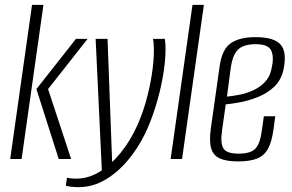

<svg xmlns="http://www.w3.org/2000/svg" viewBox="-20 -655 1205 791"><path d="M22 0 112 -635H159L69 0ZM222 0 130 -288 293 -495H341L178 -288L273 0Z M304 116Q289 116 275 114.5Q261 113 251 110L256 77Q263 79 272 80Q281 81 293 81Q345 81 391.5 52Q438 23 477.5 -26Q517 -75 544 -135Q565 -180 580.5 -234.5Q596 -289 605 -345Q614 -401 614 -450Q614 -465 613 -476.5Q612 -488 610 -495H659Q662 -477 662 -453Q662 -402 651 -339.5Q640 -277 620.5 -214.5Q601 -152 576 -101Q547 -42 505 7.5Q463 57 412 86.5Q361 116 304 116ZM400 56 374 -495H423L443 39Z M683 0 773 -635H820L730 0Z M960 10Q914 10 886.5 -2Q859 -14 850 -43.5Q841 -73 849 -129L885 -383Q895 -453 931.5 -477.5Q968 -502 1032 -502Q1109 -502 1136 -471.5Q1163 -441 1148 -368Q1138 -324 1109 -297Q1080 -270 1042 -255Q1004 -240 968 -233.5Q932 -227 910 -225L895 -119Q887 -65 900.5 -43.5Q914 -22 963 -22Q1013 -22 1032.5 -43Q1052 -64 1059 -119L1067 -176H1114L1107 -124Q1100 -71 1084 -42Q1068 -13 1038.5 -1.5Q1009 10 960 10ZM915 -257Q937 -259 965.5 -264.5Q994 -270 1022 -282.5Q1050 -295 1070.5 -316Q1091 -337 1098 -369Q1110 -418 1098 -445.5Q1086 -473 1034 -473Q985 -473 962 -452Q939 -431 931 -378Z"/></svg>

Font: Alumni Sans Thin Light
Style: Italic
Weight: 300
Italic angle: -8°
Version: Version 1.016